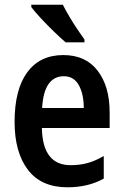

<svg xmlns="http://www.w3.org/2000/svg" viewBox="-20 -786 525 816"><path d="M249 -552Q344 -552 395 -485.5Q446 -419 446 -308V-242H158Q161 -84 280 -84Q319 -84 352 -93Q385 -102 421 -123V-27Q355 10 267 10Q155 10 98.5 -64.5Q42 -139 42 -268Q42 -406 96 -479Q150 -552 249 -552ZM251 -462Q210 -462 186.5 -429Q163 -396 159 -327H336Q336 -386 315 -424Q294 -462 251 -462ZM247 -766Q258 -744 274.5 -716Q291 -688 308.5 -662Q326 -636 339 -618V-606H259Q239 -623 210 -651Q181 -679 154 -708Q127 -737 113 -756V-766Z"/></svg>

Font: Noto Sans Georgian Condensed SemiBold
Style: Regular
Weight: 600
Width: 3
Designer: Monotype Design Team, Akaki Razmadze
Foundry: Google LLC
Version: Version 2.005; ttfautohint (v1.8.4.7-5d5b)